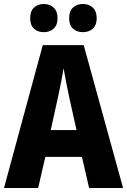

<svg xmlns="http://www.w3.org/2000/svg" viewBox="-20 -941 636 961"><path d="M426 0 390 -156H207L171 0H0L194 -715H399L596 0ZM326 -456Q319 -490 311 -530Q303 -570 298 -600Q294 -571 286 -531Q278 -491 271 -458L234 -290H363ZM131 -850Q131 -885 150 -903Q169 -921 199 -921Q230 -921 249 -902.5Q268 -884 268 -850Q268 -816 249 -798Q230 -780 199 -780Q169 -780 150 -797.5Q131 -815 131 -850ZM326 -850Q326 -885 345 -903Q364 -921 395 -921Q426 -921 445 -902.5Q464 -884 464 -850Q464 -816 445 -798Q426 -780 395 -780Q364 -780 345 -798Q326 -816 326 -850Z"/></svg>

Font: Noto Sans Arabic Cond ExtBd
Style: Regular
Weight: 800
Width: 3
Designer: Monotype Design Team, Nadine Chahine, Nizar Qandah and Khaled Hosny
Foundry: Monotype Imaging Inc.
Version: Version 2.012; ttfautohint (v1.8.4.7-5d5b)